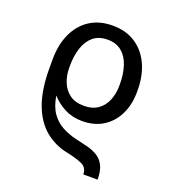

<svg xmlns="http://www.w3.org/2000/svg" viewBox="-141 -663 912 1004"><g transform="rotate(20 315.5 -161.0)"><path d="M515.6 231.5H436.1Q436.1 193.2 403.2 178.6Q370.4 164.1 318.2 153.4Q247.2 139.2 193.4 94.8Q139.6 50.4 109.6 -29.5Q79.5 -109.4 79.5 -230.1V-278.4Q79.5 -359.4 107.4 -421.2Q135.3 -483 188 -517.8Q240.8 -552.6 315.3 -552.6Q389.9 -552.6 443 -517.8Q496.1 -483 524.3 -421.2Q552.6 -359.4 552.6 -278.4V-268.5Q552.6 -200.3 526.6 -146Q500.7 -91.6 451.7 -60Q402.7 -28.4 333.8 -28.4Q279.8 -28.4 236.7 -50.6Q193.5 -72.8 162.3 -108Q171.9 -48.7 197.4 -13Q223 22.7 259.2 41.9Q295.5 61.1 338.1 71Q371.1 78.5 402.7 86.3Q434.3 94.1 459.9 109.2Q485.4 124.3 500.5 153.1Q515.6 181.8 515.6 231.5ZM315.3 -106.5Q363.6 -106.5 394.4 -128.9Q425.1 -151.3 439.8 -188.2Q454.5 -225.1 454.5 -268.5V-278.4Q454.5 -334.5 439.8 -378.9Q425.1 -423.3 394.4 -448.9Q363.6 -474.4 315.3 -474.4Q267 -474.4 236.3 -448.9Q205.6 -423.3 190.9 -378.9Q176.1 -334.5 176.1 -278.4V-268.5Q176.1 -225.1 190.9 -188.2Q205.6 -151.3 236.3 -128.9Q267 -106.5 315.3 -106.5Z"/></g></svg>

Font: Linik Sans
Style: Regular
Weight: 400
Designer: Rasmus Andersson (font), Marc Monis (original base), Kil Hyung-jin (Pretendard portions), Cristiano Sobral (main changes
Foundry: rsms
Version: Version 3.018;May 31, 2022;FontCreator 14.0.0.2814 64-bit; t